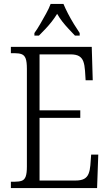

<svg xmlns="http://www.w3.org/2000/svg" viewBox="-20 -951 555 971"><path d="M35 0V-32H55Q77 -32 90.5 -37Q104 -42 110 -58.5Q116 -75 116 -108V-603Q116 -638 110 -654.5Q104 -671 90.5 -676.5Q77 -682 55 -682H35V-714H444L449 -545H413L410 -593Q408 -622 401.5 -640Q395 -658 380 -667Q365 -676 336 -676H180V-393H386V-355H180V-38H361Q390 -38 405.5 -46.5Q421 -55 428 -72.5Q435 -90 437 -115L441 -169H477L471 0ZM154 -784Q168 -803 183 -829Q198 -855 213 -882Q228 -909 236 -931H301Q310 -909 324 -882Q338 -855 354 -829Q370 -803 383 -784V-771H359Q342 -789 326 -806Q310 -823 295.5 -841.5Q281 -860 269 -881Q256 -860 241.5 -841.5Q227 -823 211 -806Q195 -789 177 -771H154Z"/></svg>

Font: Noto Serif Khmer Condensed Light
Style: Regular
Weight: 300
Width: 3
Designer: Danh Hong and the Monotype Design Team
Foundry: Monotype Imaging Inc.
Version: Version 2.004